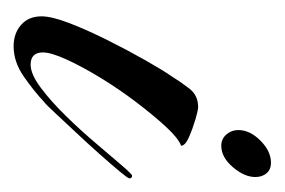

<svg xmlns="http://www.w3.org/2000/svg" viewBox="-88 -326 418 282"><g transform="rotate(90 121.0 -185.0)"><path d="M194 -301Q184 -301 177.5 -308.5Q171 -316 171 -326Q171 -343 186.5 -358.5Q202 -374 219 -374Q229 -374 234.5 -367.5Q240 -361 240 -351Q240 -335 225.5 -318Q211 -301 194 -301ZM48 4Q29 4 16.5 -7Q4 -18 4 -37Q4 -52 14 -78Q24 -104 39 -134Q54 -164 68.5 -189.5Q83 -215 92 -228Q100 -241 110 -254Q120 -267 137 -267Q142 -267 155.5 -263Q169 -259 181.5 -253.5Q194 -248 194 -242Q183 -238 166 -219.5Q149 -201 130 -176Q111 -151 94.5 -124Q78 -97 67.5 -74Q57 -51 57 -39Q57 -21 75 -21Q89 -21 109 -36Q129 -51 150.5 -73Q172 -95 191 -117.5Q210 -140 223 -155Q236 -170 238 -170Q242 -170 242 -166Q242 -164 232 -152Q222 -140 206.5 -122.5Q191 -105 174.5 -87.5Q158 -70 146 -57Q134 -44 130 -41Q114 -26 92.5 -11Q71 4 48 4Z"/></g></svg>

Font: Caramel
Style: Regular
Weight: 400
Designer: Robert E. Leuschke
Foundry: Robert E. Leuschke
Version: Version 1.010